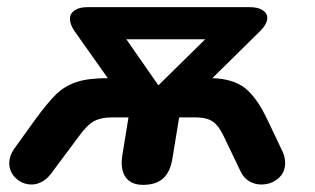

<svg xmlns="http://www.w3.org/2000/svg" viewBox="-20 -510 883 538"><path d="M321 -55Q321 -62 323 -76L340 -181H293Q263 -181 243.5 -170.5Q224 -160 201 -128L122 -22Q111 -8 97 -0.5Q83 7 69 7Q43 7 24.5 -10.5Q6 -28 6 -53Q6 -73 19 -92L78 -174Q113 -222 137 -245.5Q161 -269 194 -280Q227 -291 281 -291H282L188 -424Q176 -442 176 -457Q176 -472 189 -481Q202 -490 226 -490H679Q703 -490 716 -481.5Q729 -473 729 -460Q729 -443 709 -423L575 -291Q635 -289 668 -262Q701 -235 730 -173L771 -87Q779 -71 779 -53Q779 -26 759 -9.5Q739 7 712 7Q694 7 678.5 -2Q663 -11 654 -30L607 -128Q593 -158 576 -169.5Q559 -181 529 -181H482L463 -65Q457 -28 437 -10Q417 8 381 8Q352 8 336.5 -8Q321 -24 321 -55ZM425 -272 555 -400H334L423 -272Z"/></svg>

Font: SN Pro Bold
Style: Bold Italic
Weight: 700
Italic angle: -9°
Designer: Tobias Whetton
Foundry: Supernotes
Version: Version 1.003